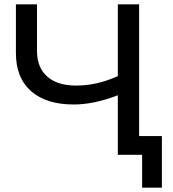

<svg xmlns="http://www.w3.org/2000/svg" viewBox="-20 -720 803 893"><path d="M627 -87H733V153H641V0H528V-277Q417 -234 323 -234Q195 -234 124.5 -296Q54 -358 54 -473V-700H152V-484Q152 -406 199.5 -364Q247 -322 334 -322Q431 -322 528 -366V-700H627Z"/></svg>

Font: Montserrat
Style: Regular
Weight: 500
Designer: Julieta Ulanovsky
Foundry: Julieta Ulanovsky
Version: Version 7.200;PS 007.200;hotconv 1.0.88;makeotf.lib2.5.64775